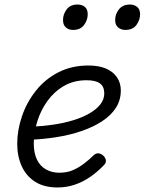

<svg xmlns="http://www.w3.org/2000/svg" viewBox="-20 -808 638 847"><path d="M234 19Q174 19 134.5 -6.5Q95 -32 75.5 -75.5Q56 -119 56 -174Q56 -234 77 -295.5Q98 -357 138.5 -408Q179 -459 237.5 -489Q296 -519 370 -519Q416 -519 447.5 -505.5Q479 -492 496 -467Q513 -442 513 -409Q513 -366 491 -332Q469 -298 429.5 -272.5Q390 -247 338.5 -229.5Q287 -212 226.5 -202.5Q166 -193 100 -191L117 -249Q167 -251 214.5 -258Q262 -265 303 -277.5Q344 -290 375 -308Q406 -326 423 -348Q440 -370 440 -396Q440 -426 421 -440Q402 -454 362 -454Q305 -454 261.5 -428.5Q218 -403 188.5 -361.5Q159 -320 144 -271Q129 -222 129 -175Q129 -133 143 -104Q157 -75 183 -60.5Q209 -46 241 -46Q276 -46 302 -57.5Q328 -69 351 -86.5Q374 -104 394 -124Q405 -133 415.5 -131.5Q426 -130 435 -122Q445 -113 447 -101.5Q449 -90 438 -79Q409 -49 377 -27Q345 -5 309 7Q273 19 234 19ZM302 -676Q283 -676 270.5 -687Q258 -698 258 -720Q258 -745 274 -766.5Q290 -788 322 -788Q342 -788 354.5 -777.5Q367 -767 367 -745Q367 -720 351 -698Q335 -676 302 -676ZM533 -676Q514 -676 501 -687Q488 -698 488 -720Q488 -745 504.5 -766.5Q521 -788 553 -788Q572 -788 585 -777.5Q598 -767 598 -745Q598 -720 582 -698Q566 -676 533 -676Z"/></svg>

Font: Playwrite DK Loopet Light
Style: Regular
Weight: 300
Version: Version 1.003